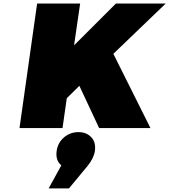

<svg xmlns="http://www.w3.org/2000/svg" viewBox="-20 -721 953 1081"><path d="M89.8 0 189 -701.2H431.2L397 -465.8L632.8 -701.2H913.1L618.2 -418L827.1 0H538.1L426.8 -237.8L356 -168L332 0ZM253.9 339.8 325.2 210Q292 182.6 298.8 129.9Q305.2 83 339.8 53Q374.5 22.9 421.9 22.9Q466.3 22.9 493.7 51.3Q521 79.6 514.2 128.9Q509.3 167.5 474.1 211.9L368.2 339.8Z"/></svg>

Font: Trueno UltraBlack
Style: Italic
Weight: 950
Designer: Julieta Ulanovsky
Foundry: Julieta Ulanovsky
Version: Version 3.001b | FøM Fix